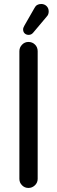

<svg xmlns="http://www.w3.org/2000/svg" viewBox="-20 -927 283 953"><path d="M94.7 -781.2Q94.7 -789.1 101.6 -800.8L151.4 -887.7Q161.1 -907.2 184.6 -907.2Q200.2 -907.2 210.9 -897Q221.7 -886.7 221.7 -870.1Q221.7 -854.5 211.9 -844.7L144.5 -764.6Q135.7 -753.9 122.1 -753.9Q110.4 -753.9 102.5 -761.2Q94.7 -768.6 94.7 -781.2ZM76.2 -39.1V-672.9Q76.2 -691.4 89.4 -705.1Q102.5 -718.8 121.1 -718.8Q140.6 -718.8 153.8 -705.6Q167 -692.4 167 -672.9V-39.1Q167 -20.5 153.3 -7.3Q139.6 5.9 121.1 5.9Q102.5 5.9 89.4 -7.3Q76.2 -20.5 76.2 -39.1Z"/></svg>

Font: KTXP_ComRound
Style: Medium
Weight: 500
Version: Version 1.01;May 16, 2022;FontCreator 13.0.0.2683 64-bit